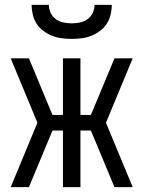

<svg xmlns="http://www.w3.org/2000/svg" viewBox="-20 -770 590 790"><path d="M526 0H451L354 -233H311V0H239V-233H196L99 0H24L134 -265L24 -530H99L196 -297H239V-530H311V-297H354L451 -530H526L416 -265ZM275 -610Q255 -610 234.5 -612.5Q214 -615 195 -622.5Q176 -630 159 -642.5Q142 -655 131 -672Q120 -689 115 -709.5Q110 -730 110 -750H181Q181 -733 188.5 -717Q196 -701 210 -691Q224 -681 241 -677.5Q258 -674 275 -674Q292 -674 309 -677.5Q326 -681 340 -691Q354 -701 361.5 -717Q369 -733 369 -750H440Q440 -730 435 -709.5Q430 -689 419 -672Q408 -655 391 -642.5Q374 -630 355 -622.5Q336 -615 315.5 -612.5Q295 -610 275 -610Z"/></svg>

Font: Lode Term
Style: Regular
Weight: 400
Monospace: yes
Designer: Belleve Invis
Foundry: Belleve Invis
Version: Version 29.2.0